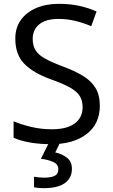

<svg xmlns="http://www.w3.org/2000/svg" viewBox="-20 -744 589 1004"><path d="M502 -191Q502 -96 433 -43Q364 10 247 10Q187 10 136 1Q85 -8 51 -24V-110Q87 -94 140.5 -81Q194 -68 251 -68Q331 -68 371.5 -99Q412 -130 412 -183Q412 -218 397 -242Q382 -266 345.5 -286.5Q309 -307 244 -330Q153 -363 106.5 -411Q60 -459 60 -542Q60 -599 89 -639.5Q118 -680 169.5 -702Q221 -724 288 -724Q347 -724 396 -713Q445 -702 485 -684L457 -607Q420 -623 376.5 -634Q333 -645 286 -645Q219 -645 185 -616.5Q151 -588 151 -541Q151 -505 166 -481Q181 -457 215 -438Q249 -419 307 -397Q370 -374 413.5 -347.5Q457 -321 479.5 -284Q502 -247 502 -191ZM356 139Q356 187 319 213.5Q282 240 208 240Q176 240 158 235V180Q167 182 182 183.5Q197 185 211 185Q247 185 266 175.5Q285 166 285 141Q285 115 258.5 103Q232 91 194 86L237 0H295L269 53Q305 61 330.5 81Q356 101 356 139Z"/></svg>

Font: Noto Sans Multani
Style: Regular
Weight: 400
Designer: Monotype Design Team
Foundry: Monotype Imaging Inc.
Version: Version 2.002; ttfautohint (v1.8.4.7-5d5b)